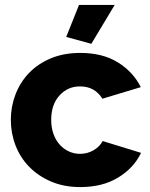

<svg xmlns="http://www.w3.org/2000/svg" viewBox="-20 -750 610 780"><path d="M351 -572 249 -600 301 -730H446ZM24 -263Q24 -317 43 -366.5Q62 -416 98 -453.5Q134 -491 186.5 -513Q239 -535 306 -535Q397 -535 459 -496.5Q521 -458 552 -396L396 -349Q365 -399 305 -399Q255 -399 221.5 -362Q188 -325 188 -263Q188 -232 197 -206.5Q206 -181 222 -163Q238 -145 259.5 -135Q281 -125 305 -125Q335 -125 360 -139.5Q385 -154 397 -177L553 -129Q524 -68 460.5 -29Q397 10 306 10Q240 10 187.5 -12.5Q135 -35 98.5 -72.5Q62 -110 43 -159.5Q24 -209 24 -263Z"/></svg>

Font: Oxford Sans
Style: Regular
Weight: 800
Designer: Matt McInerney, Pablo Impallari, Rodrigo Fuenzalida
Foundry: Matt McInerney, Pablo Impallari, Rodrigo Fuenzalida
Version: Version 3.000g; ttfautohint (v1.5) -l 8 -r 28 -G 28 -x 14 -D